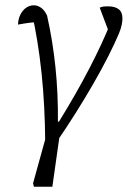

<svg xmlns="http://www.w3.org/2000/svg" viewBox="-20 -510 491 726"><path d="M178 196H108L105 183L164 -30H210ZM203 -50Q269 -157 318 -251.5Q367 -346 399 -426L397 -375L357 -481Q366 -485 373.5 -485.5Q381 -486 389 -486Q415 -486 429 -475Q443 -464 443 -440Q443 -429 440 -415Q437 -401 430 -384Q415 -348 390 -298.5Q365 -249 333 -193.5Q301 -138 266 -82.5Q231 -27 196 24L151 32Q150 -112 137 -235Q124 -358 100 -463L122 -427Q109 -426 92 -424Q75 -422 48 -417Q49 -440 58 -456.5Q67 -473 80 -481.5Q93 -490 108 -490Q122 -490 135.5 -480.5Q149 -471 158 -451Q201 -260 199 -50Z"/></svg>

Font: Piazzolla 8pt ExtraLight
Style: Italic
Weight: 250
Italic angle: -11.3°
Designer: Juan Pablo del Peral
Foundry: Huerta Tipografica
Version: Version 2.001